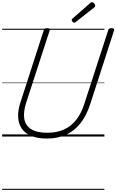

<svg xmlns="http://www.w3.org/2000/svg" viewBox="-20 -1279 1090 1799"><path d="M419 19Q332 19 273 -5.5Q214 -30 183.5 -75Q153 -120 150 -183Q147 -246 172 -321L390 -996Q393 -1006 400 -1010.5Q407 -1015 423 -1015Q437 -1015 443.5 -1010.5Q450 -1006 446 -995L225 -316Q197 -229 207.5 -166Q218 -103 271.5 -69Q325 -35 423 -35Q511 -35 578.5 -65Q646 -95 694 -156Q742 -217 771 -309L994 -996Q997 -1006 1003.5 -1010.5Q1010 -1015 1026 -1015Q1055 -1015 1049 -995L826 -305Q791 -197 734.5 -125Q678 -53 599.5 -17Q521 19 419 19ZM676 -1066Q669 -1066 660.5 -1074.5Q652 -1083 652 -1090Q652 -1093 652.5 -1096Q653 -1099 657 -1103L825 -1250Q830 -1253 833 -1256Q836 -1259 841 -1259Q847 -1259 854.5 -1253.5Q862 -1248 867 -1240.5Q872 -1233 872 -1226Q872 -1222 871 -1218.5Q870 -1215 865 -1211L690 -1073Q685 -1070 682.5 -1068Q680 -1066 676 -1066ZM0 490H958V500H0ZM0 -20H958V0H0ZM0 -505H958V-500H0ZM0 -1010H958V-1000H0Z"/></svg>

Font: Playwrite NZ Guides
Style: Regular
Weight: 400
Designer: Veronika Burian, José Scaglione
Foundry: TypeTogether
Version: Version 1.003